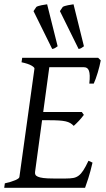

<svg xmlns="http://www.w3.org/2000/svg" viewBox="-20 -889 502 909"><path d="M418 -119.1Q408.2 -76.7 398.2 -45.4Q388.2 -14.2 382.8 0H0L2.9 -21Q33.7 -27.8 52.2 -35.9Q70.8 -43.9 71.8 -50.8L143.1 -564Q144 -569.8 128.9 -578.6Q113.8 -587.4 82 -594.2L85 -615.2H444.8L457 -603Q454.6 -590.3 450.9 -575.2Q447.3 -560.1 442.6 -544.9Q438 -529.8 433.1 -516.1Q428.2 -502.4 423.8 -493.2H402.8Q405.3 -515.6 404.8 -530.5Q404.3 -545.4 400.9 -554.4Q397.5 -563.5 391.6 -567.1Q385.7 -570.8 377 -570.8H213.4L184.6 -358.9H367.2L377 -345.2Q372.1 -338.4 366 -331.1Q359.9 -323.7 353.3 -316.7Q346.7 -309.6 340.3 -303.5Q334 -297.4 329.1 -293Q321.3 -301.3 312.5 -306.4Q303.7 -311.5 290.8 -314.5Q277.8 -317.4 259 -318.6Q240.2 -319.8 212.9 -319.8H179.2L146 -75.2Q145 -67.9 147.5 -62.3Q149.9 -56.6 159.2 -52.5Q168.5 -48.3 186 -46.1Q203.6 -43.9 232.9 -43.9H292Q312.5 -43.9 326.7 -46.4Q340.8 -48.8 352.3 -57.4Q363.8 -65.9 374.5 -82.5Q385.3 -99.1 398.9 -127.9ZM263.7 -836.4 277.3 -856.4Q281.2 -858.9 287.8 -860.8Q294.4 -862.8 301.8 -864.3Q309.1 -865.7 316.2 -866.7Q323.2 -867.7 328.1 -868.7L377.4 -669.9Q369.1 -664.1 364.3 -661.1Q359.4 -658.2 352.1 -657.2ZM138.7 -836.4 152.3 -856.4Q156.2 -858.9 162.8 -860.8Q169.4 -862.8 176.8 -864.3Q184.1 -865.7 191.2 -866.7Q198.2 -867.7 203.1 -868.7L252.9 -669.9Q244.6 -664.1 239.5 -661.1Q234.4 -658.2 227.1 -657.2Z"/></svg>

Font: Gentium Plus Phon
Style: Italic
Weight: 400
Italic angle: -8°
Designer: J. Victor Gaultney, Annie Olsen, Iska Routamaa, Becca Hirsbrunner
Foundry: SIL International
Version: Version 5.000